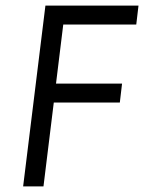

<svg xmlns="http://www.w3.org/2000/svg" viewBox="-20 -669 517 689"><path d="M469 -581 477 -649H143L63 0H136L173 -301H410L418 -369H181L207 -581Z"/></svg>

Font: Gamestation Condensed
Style: Italic
Weight: 400
Width: 3
Designer: Jonas Hecksher
Foundry: Jonas Hecksher, Playtypeª, e-types AS
Version: Version 1.003